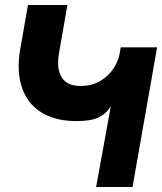

<svg xmlns="http://www.w3.org/2000/svg" viewBox="-20 -745 646 765"><path d="M211.5 -494.5Q211.5 -452.5 232.8 -427.5Q254 -402.5 301.5 -402.5Q345.5 -402.5 378.8 -422Q412 -441.5 431.8 -471.5Q451.5 -501.5 457 -533L461 -556.5H606L508 0H363L421.5 -321.5Q403.5 -292 372.8 -277.2Q342 -262.5 285.5 -262.5Q210 -262.5 158.2 -289.5Q106.5 -316.5 80.5 -365.8Q54.5 -415 54.5 -481Q54.5 -513.5 60.5 -548.5L91.5 -725H248.5L215.5 -535.5Q211.5 -513 211.5 -494.5Z"/></svg>

Font: JuliaMono ExtraBold
Style: Italic
Weight: 800
Italic angle: -9°
Monospace: yes
Designer: cormullion
Foundry: corm
Version: Version 0.057; ttfautohint (v1.8.4)